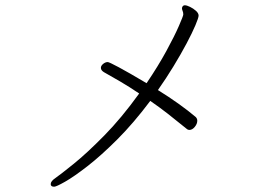

<svg xmlns="http://www.w3.org/2000/svg" viewBox="-20 -698 1040 727"><path d="M549 -316Q486 -232 424.5 -170.5Q363 -109 311.5 -69Q260 -29 226.5 -10Q193 9 185 9Q172 9 172 -1Q172 -12 190 -24Q210 -38 259.5 -78Q309 -118 374.5 -184.5Q440 -251 507 -344Q470 -369 435 -389.5Q400 -410 373 -425Q362 -432 362 -441Q362 -449 370.5 -456Q379 -463 388 -463Q393 -463 429.5 -443.5Q466 -424 535 -383Q579 -448 610 -505Q641 -562 657.5 -600Q674 -638 674 -643Q674 -651 671.5 -656.5Q669 -662 669 -667Q669 -669 671 -673Q674 -678 680 -678Q687 -678 699.5 -672Q712 -666 722 -657Q732 -648 732 -639Q732 -631 720 -602.5Q708 -574 686.5 -533.5Q665 -493 637 -447Q609 -401 578 -357Q620 -331 657 -304.5Q694 -278 721 -255Q727 -249 727 -241Q727 -229 717.5 -217.5Q708 -206 697 -206Q691 -206 687 -210Q644 -245 614.5 -268Q585 -291 549 -316Z"/></svg>

Font: Moon Stars Kai HW Light
Style: Regular
Weight: 300
Designer: GuiWonder
Version: Version 1.101